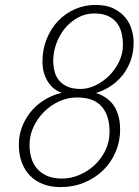

<svg xmlns="http://www.w3.org/2000/svg" viewBox="-20 -741 557 771"><path d="M473.6 -559.6Q473.6 -584 468.5 -606.9Q463.4 -629.9 450.2 -647.7Q437 -665.5 414.8 -676.3Q392.6 -687 358.4 -687Q322.8 -687 292.5 -670.2Q262.2 -653.3 240.2 -626.5Q218.3 -599.6 206.1 -565.7Q193.8 -531.7 193.8 -498Q193.8 -475.6 199 -454.8Q204.1 -434.1 216.8 -418.5Q229.5 -402.8 250.7 -393.3Q272 -383.8 303.7 -383.8Q334 -383.8 364.5 -398.7Q395 -413.6 419.2 -438Q443.4 -462.4 458.5 -494.1Q473.6 -525.9 473.6 -559.6ZM419.9 -212.4Q419.9 -276.9 388.4 -313.2Q356.9 -349.6 288.6 -349.6Q252 -349.6 217.8 -334Q183.6 -318.4 157 -292Q130.4 -265.6 114.5 -231.2Q98.6 -196.8 98.6 -159.2Q98.6 -133.3 105.2 -108.9Q111.8 -84.5 127.2 -65.7Q142.6 -46.9 167.7 -35.4Q192.9 -23.9 230 -23.9Q263.2 -23.9 297.1 -37.8Q331.1 -51.8 358.4 -76.7Q385.7 -101.6 402.8 -136.2Q419.9 -170.9 419.9 -212.4ZM365.7 -367.7Q417 -350.1 439.7 -312.7Q462.4 -275.4 462.4 -220.7Q462.4 -173.3 444.6 -131.3Q426.8 -89.4 394.8 -57.9Q362.8 -26.4 318.8 -8.1Q274.9 10.3 222.7 10.3Q183.1 10.3 152.1 -2Q121.1 -14.2 99.6 -36.6Q78.1 -59.1 66.9 -90.3Q55.7 -121.6 55.7 -159.7Q55.7 -200.7 70.3 -236.1Q85 -271.5 109.1 -298.6Q133.3 -325.7 164.6 -343.5Q195.8 -361.3 228.5 -368.2Q203.1 -377 187.7 -393.3Q172.4 -409.7 164.1 -428Q155.8 -446.3 153.1 -463.4Q150.4 -480.5 150.4 -491.7Q150.4 -542.5 167.5 -584.7Q184.6 -627 213.6 -657.2Q242.7 -687.5 281.2 -704.3Q319.8 -721.2 363.3 -721.2Q407.7 -721.2 437.3 -706.3Q466.8 -691.4 484.4 -669.2Q502 -647 509.3 -620.6Q516.6 -594.2 516.6 -571.3Q516.6 -529.3 503.9 -495.6Q491.2 -461.9 470.2 -436.5Q449.2 -411.1 422.1 -393.8Q395 -376.5 365.7 -367.7Z"/></svg>

Font: Ufes Sans Thin
Style: Italic
Weight: 100
Designer: Ricardo Esteves & Thais Bronze
Foundry: ProDesignUfes - Ricardo Esteves, Thais Bronze
Version: Version 2.0